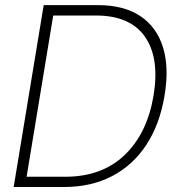

<svg xmlns="http://www.w3.org/2000/svg" viewBox="-20 -748 704 768"><path d="M236.3 0H34.7L154.8 -727.5H372.1Q474.6 -727.5 540.3 -684.3Q606 -641.1 631.6 -560.1Q657.2 -479 638.2 -365.7Q619.1 -250.5 565.4 -168.7Q511.7 -86.9 428.2 -43.5Q344.7 0 236.3 0ZM86.4 -41H241.2Q387.2 -41 478 -127.4Q568.8 -213.9 594.2 -365.7Q619.1 -516.1 559.8 -601.1Q500.5 -686 363.3 -686H192.9Z"/></svg>

Font: Inter Display Extra Light
Style: Italic
Weight: 200
Italic angle: -9.39999°
Designer: Rasmus Andersson
Foundry: rsms
Version: Version 4.000;git-4fc901f